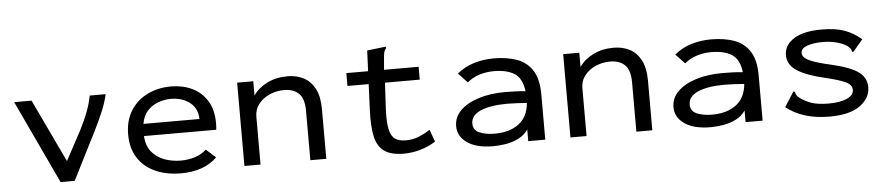

<svg xmlns="http://www.w3.org/2000/svg" viewBox="-39 -816 4877 1056"><g transform="rotate(-5 2400.0 -287.5)"><path d="M261 0 45 -460H141L306 -112L392 -272Q448 -380 462 -460H550Q541 -417 520 -367Q499 -317 471 -261L339 0Z M927 10Q846 10 784.5 -17.5Q723 -45 688.5 -98Q654 -151 654 -228Q654 -305 688.5 -359.5Q723 -414 781.5 -442.5Q840 -471 911 -471Q975 -471 1027 -446.5Q1079 -422 1110 -372.5Q1141 -323 1141 -249Q1141 -240 1140.5 -230Q1140 -220 1139 -212H740Q743 -158 770.5 -124.5Q798 -91 840.5 -75.5Q883 -60 930 -60Q971 -60 1008 -71.5Q1045 -83 1072 -108L1125 -61Q1089 -25 1038.5 -7.5Q988 10 927 10ZM743 -279H1052Q1051 -338 1009 -370.5Q967 -403 905 -403Q868 -403 833.5 -390Q799 -377 774.5 -350Q750 -323 743 -279Z M1276 0V-460H1365V-381Q1392 -421 1441.5 -446Q1491 -471 1555 -471Q1604 -471 1643 -451Q1682 -431 1705 -387.5Q1728 -344 1728 -275V0H1640V-273Q1640 -340 1610.5 -368.5Q1581 -397 1529 -397Q1488 -397 1450.5 -381Q1413 -365 1389 -335Q1365 -305 1365 -264V0Z M2155 9Q2086 9 2048.5 -17.5Q2011 -44 1998.5 -100Q1986 -156 1990 -246L1996 -389H1879V-460H1999L2004 -574L2098 -585L2108 -586L2109 -578Q2104 -572 2100 -564.5Q2096 -557 2094 -540L2087 -460H2278V-389H2086L2078 -243Q2075 -171 2083.5 -132Q2092 -93 2114 -78Q2136 -63 2172 -63Q2212 -63 2244 -76Q2276 -89 2308 -109L2332 -42Q2249 9 2155 9Z M2650 11Q2557 11 2506 -24.5Q2455 -60 2455 -116Q2455 -166 2491.5 -202.5Q2528 -239 2592.5 -259.5Q2657 -280 2740 -280Q2763 -280 2792.5 -279Q2822 -278 2852 -275Q2843 -347 2801 -373.5Q2759 -400 2688 -400Q2647 -400 2609.5 -388.5Q2572 -377 2540 -351L2490 -404Q2531 -438 2583 -454Q2635 -470 2693 -470Q2765 -470 2820 -450.5Q2875 -431 2906 -383Q2937 -335 2937 -250V0H2843V-64Q2822 -34 2789 -17.5Q2756 -1 2719.5 5Q2683 11 2650 11ZM2545 -123Q2545 -86 2580 -71.5Q2615 -57 2663 -57Q2745 -57 2796 -95Q2847 -133 2854 -210Q2827 -212 2797.5 -213.5Q2768 -215 2745 -215Q2654 -215 2599.5 -192Q2545 -169 2545 -123Z M3076 0V-460H3165V-381Q3192 -421 3241.5 -446Q3291 -471 3355 -471Q3404 -471 3443 -451Q3482 -431 3505 -387.5Q3528 -344 3528 -275V0H3440V-273Q3440 -340 3410.5 -368.5Q3381 -397 3329 -397Q3288 -397 3250.5 -381Q3213 -365 3189 -335Q3165 -305 3165 -264V0Z M3850 11Q3757 11 3706 -24.5Q3655 -60 3655 -116Q3655 -166 3691.5 -202.5Q3728 -239 3792.5 -259.5Q3857 -280 3940 -280Q3963 -280 3992.5 -279Q4022 -278 4052 -275Q4043 -347 4001 -373.5Q3959 -400 3888 -400Q3847 -400 3809.5 -388.5Q3772 -377 3740 -351L3690 -404Q3731 -438 3783 -454Q3835 -470 3893 -470Q3965 -470 4020 -450.5Q4075 -431 4106 -383Q4137 -335 4137 -250V0H4043V-64Q4022 -34 3989 -17.5Q3956 -1 3919.5 5Q3883 11 3850 11ZM3745 -123Q3745 -86 3780 -71.5Q3815 -57 3863 -57Q3945 -57 3996 -95Q4047 -133 4054 -210Q4027 -212 3997.5 -213.5Q3968 -215 3945 -215Q3854 -215 3799.5 -192Q3745 -169 3745 -123Z M4505 10Q4359 10 4267 -63L4315 -138L4321 -146L4327 -142Q4329 -134 4332.5 -126.5Q4336 -119 4348 -109Q4376 -87 4413 -74.5Q4450 -62 4507 -62Q4571 -62 4608.5 -79Q4646 -96 4646 -125Q4646 -153 4613.5 -169Q4581 -185 4502 -204Q4404 -226 4350 -259Q4296 -292 4296 -348Q4296 -402 4349 -436.5Q4402 -471 4503 -471Q4581 -471 4631 -452.5Q4681 -434 4722 -398L4672 -339L4665 -332L4659 -337Q4659 -345 4654.5 -351Q4650 -357 4638 -368Q4611 -385 4576.5 -393.5Q4542 -402 4505 -402Q4452 -402 4417.5 -389.5Q4383 -377 4383 -352Q4383 -328 4418 -310.5Q4453 -293 4542 -273Q4645 -249 4688.5 -217Q4732 -185 4732 -133Q4732 -73 4675 -31.5Q4618 10 4505 10Z"/></g></svg>

Font: Inconsolata Expanded Medium
Style: Regular
Weight: 500
Width: 7
Monospace: yes
Designer: Raph Levien, Cyreal, Brenton Simpson
Foundry: Raph Levien, Cyreal, Google
Version: Version 3.001; ttfautohint (v1.8.2.53-6de2)